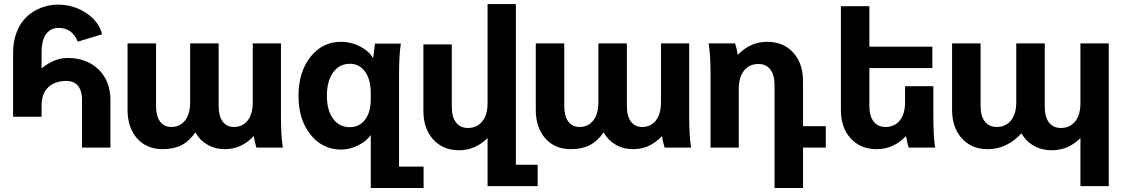

<svg xmlns="http://www.w3.org/2000/svg" viewBox="-20 -731 5552 951"><path d="M186 -470.2V-392.1Q248.5 -443.8 314.9 -443.8Q409.7 -443.8 468.3 -386.7Q526.9 -329.6 526.9 -235.8V0H386.2V-235.8Q386.2 -282.2 366 -306.2Q345.7 -330.1 309.1 -330.1Q251.5 -330.1 218.8 -298.6Q186 -267.1 186 -209V-152.8H44.9V-470.2Q44.9 -527.3 63.2 -573.5Q81.5 -619.6 112.8 -648.4Q144 -677.2 183.6 -692.6Q223.1 -708 267.1 -708Q344.2 -708 407.2 -666.3Q470.2 -624.5 485.8 -561L365.2 -524.9Q337.9 -592.8 270 -592.8Q232.4 -592.8 209.2 -563.5Q186 -534.2 186 -470.2Z M921.9 -225.1V-516.1H1063V-206.1Q1063 -156.2 1082.8 -129.2Q1102.5 -102.1 1138.7 -102.1Q1181.6 -102.1 1206.8 -134.3Q1231.9 -166.5 1231.9 -225.1V-516.1H1371.6V-155.8Q1371.6 -57.1 1380.9 0H1250Q1241.2 -28.3 1236.8 -57.1Q1176.8 7.8 1094.7 7.8Q1045.9 7.8 1007.8 -14.2Q969.7 -36.1 947.8 -75.2Q917 -31.2 878.4 -11.7Q839.8 7.8 784.7 7.8Q706.5 7.8 659.2 -45.4Q611.8 -98.6 611.8 -187V-516.1H752.9V-206.1Q752.9 -156.2 772.7 -129.2Q792.5 -102.1 828.6 -102.1Q871.6 -102.1 896.7 -134.3Q921.9 -166.5 921.9 -225.1Z M1816.4 200.2V-62Q1793.9 -30.3 1752.9 -10.3Q1711.9 9.8 1669.4 9.8Q1576.7 9.8 1517.6 -64.7Q1458.5 -139.2 1458.5 -255.9Q1458.5 -374 1517.6 -449Q1576.7 -523.9 1669.4 -523.9Q1718.8 -523.9 1762.9 -501.2Q1807.1 -478.5 1828.1 -442.9Q1830.6 -463.9 1837.4 -515.1H1965.3Q1956.5 -457 1956.5 -359.9V94.2H2078.1V200.2ZM1816.4 -238.8V-270Q1816.4 -336.9 1788.3 -376Q1760.3 -415 1712.4 -415Q1660.6 -415 1629.9 -372.1Q1599.1 -329.1 1599.1 -255.9Q1599.1 -184.6 1629.9 -142.8Q1660.6 -101.1 1712.4 -101.1Q1760.3 -101.1 1788.3 -138.2Q1816.4 -175.3 1816.4 -238.8Z M2535.2 -710.9V85H2643.1V190.9H2395V-46.9Q2333.5 13.2 2253.9 13.2Q2174.3 13.2 2125.7 -40.3Q2077.1 -93.8 2077.1 -182.1V-511.2H2217.8V-201.2Q2217.8 -151.4 2238.8 -124.3Q2259.8 -97.2 2297.9 -97.2Q2342.3 -97.2 2368.7 -129.6Q2395 -162.1 2395 -220.2V-710.9Z M2943.8 -225.1V-516.1H3085V-206.1Q3085 -156.2 3104.7 -129.2Q3124.5 -102.1 3160.6 -102.1Q3203.6 -102.1 3228.8 -134.3Q3253.9 -166.5 3253.9 -225.1V-516.1H3393.6V-155.8Q3393.6 -57.1 3402.8 0H3272Q3263.2 -28.3 3258.8 -57.1Q3198.7 7.8 3116.7 7.8Q3067.9 7.8 3029.8 -14.2Q2991.7 -36.1 2969.7 -75.2Q2939 -31.2 2900.4 -11.7Q2861.8 7.8 2806.6 7.8Q2728.5 7.8 2681.2 -45.4Q2633.8 -98.6 2633.8 -187V-516.1H2774.9V-206.1Q2774.9 -156.2 2794.7 -129.2Q2814.5 -102.1 2850.6 -102.1Q2893.6 -102.1 2918.7 -134.3Q2943.8 -166.5 2943.8 -225.1Z M3490.2 -516.1H3621.1Q3629.9 -487.3 3634.3 -459Q3695.8 -523.9 3780.3 -523.9Q3859.9 -523.9 3908.7 -470.7Q3957.5 -417.5 3957.5 -329.1V-106H4070.3V0H3957.5V200.2H3816.4V-310.1Q3816.4 -359.9 3795.4 -387Q3774.4 -414.1 3736.3 -414.1Q3691.9 -414.1 3665.5 -381.6Q3639.2 -349.1 3639.2 -291V0H3499.5V-359.9Q3499.5 -459 3490.2 -516.1Z M4611.8 0H4481Q4472.2 -28.3 4467.8 -57.1Q4406.2 7.8 4321.8 7.8Q4242.2 7.8 4193.6 -45.4Q4145 -98.6 4145 -187V-700.2H4286.1V-500H4598.1V-394H4286.1V-206.1Q4286.1 -156.2 4307.1 -129.2Q4328.1 -102.1 4366.2 -102.1Q4410.6 -102.1 4436.8 -134.3Q4462.9 -166.5 4462.9 -225.1V-304.2H4603V-155.8Q4603 -54.2 4611.8 0Z M5471.7 190.9H5331.5V-46.9Q5270 13.2 5190.9 13.2Q5140.1 13.2 5101.1 -8.8Q5062 -30.8 5039.6 -70.8Q4967.3 7.8 4872.6 7.8Q4793 7.8 4744.4 -45.4Q4695.8 -98.6 4695.8 -187V-516.1H4836.9V-206.1Q4836.9 -156.2 4857.9 -129.2Q4878.9 -102.1 4917 -102.1Q4961.4 -102.1 4987.5 -134.3Q5013.7 -166.5 5013.7 -225.1V-516.1H5154.8V-201.2Q5154.8 -151.4 5175.8 -124.3Q5196.8 -97.2 5234.9 -97.2Q5279.3 -97.2 5305.4 -129.4Q5331.5 -161.6 5331.5 -220.2V-516.1H5471.7Z"/></svg>

Font: LT Superior
Style: Bold
Weight: 400
Designer: Daniel Lyons
Foundry: LyonsType
Version: Version 1.000